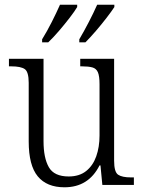

<svg xmlns="http://www.w3.org/2000/svg" viewBox="-20 -786 610 816"><path d="M254 10Q179 10 140.5 -36.5Q102 -83 102 -185V-434Q102 -481 85 -492.5Q68 -504 28 -504H18V-536H165V-186Q165 -115 187.5 -75.5Q210 -36 272 -36Q317 -36 346 -59Q375 -82 389 -121.5Q403 -161 403 -210V-428Q403 -463 396 -479Q389 -495 372.5 -499.5Q356 -504 329 -504H321V-536H465V-103Q465 -55 482 -43.5Q499 -32 537 -32H549V0H415L407 -83H403Q356 10 254 10ZM317 -619Q337 -653 357.5 -692.5Q378 -732 393 -766H466V-756Q455 -739 433.5 -711Q412 -683 387.5 -654.5Q363 -626 343 -606H317ZM159 -619Q180 -653 200 -692.5Q220 -732 235 -766H308V-756Q298 -739 276.5 -711Q255 -683 230.5 -654.5Q206 -626 185 -606H159Z"/></svg>

Font: Noto Serif Ethiopic SemiCondensed Light
Style: Regular
Weight: 300
Width: 4
Designer: Monotype Design Team
Foundry: Monotype Imaging Inc.
Version: Version 2.102; ttfautohint (v1.8.4.7-5d5b)